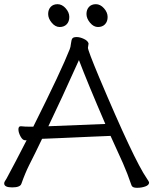

<svg xmlns="http://www.w3.org/2000/svg" viewBox="-21 -888 732 917"><path d="M482 -296Q397 -493 356 -601Q273 -416 210 -285ZM-1 -12Q-1 -18 3 -23.5Q7 -29 11 -36.5Q15 -44 24.5 -62Q34 -80 53.5 -116.5Q73 -153 106 -218H99Q87 -218 77 -236.5Q67 -255 67 -270Q67 -285 78 -285H80Q98 -283 119 -283H138Q273 -553 312 -653Q316 -662 318 -680.5Q320 -699 325 -705Q330 -711 345.5 -711Q361 -711 380 -702Q399 -693 402 -680L399 -660Q399 -647 452 -520Q619 -124 680 -36Q691 -20 691 -16Q691 -4 673 2.5Q655 9 633 9Q611 9 607 -3Q588 -59 566 -109L507 -239L484 -238Q460 -237 423 -235.5Q386 -234 344.5 -232Q303 -230 265.5 -228.5Q228 -227 204.5 -226Q181 -225 180 -225Q164 -191 148 -159L118 -99Q99 -61 81 -10Q75 7 37 7Q-1 7 -1 -12ZM310 -807Q310 -785 297.5 -772Q285 -759 264 -759Q243 -759 226 -779.5Q209 -800 209 -821Q209 -842 221 -855Q233 -868 254 -868Q275 -868 292.5 -848.5Q310 -829 310 -807ZM493 -807Q493 -785 480.5 -772Q468 -759 447 -759Q426 -759 409 -779.5Q392 -800 392 -821Q392 -842 404 -855Q416 -868 437 -868Q458 -868 475.5 -848.5Q493 -829 493 -807Z"/></svg>

Font: ToneOZ-Pinyin-WenKai-Regular
Style: Regular
Weight: 400
Designer: Fontworks Inc.
Foundry: ToneOZ
Version: Version 0.240331